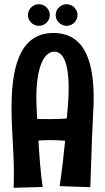

<svg xmlns="http://www.w3.org/2000/svg" viewBox="-20 -878 501 914"><path d="M46 -58C46 -33 46 -8 45 16L183 12C173 -55 167 -141 163 -209C178 -210 198 -211 220 -211C241 -211 265 -210 290 -208C284 -144 275 -66 264 8L410 13C422 -374 426 -354 426 -406C426 -557 398 -721 234 -721C61 -721 35 -529 35 -363C35 -258 46 -158 46 -58ZM157 -312C155 -354 153 -383 153 -409C153 -562 190 -632 239 -632C283 -632 307 -571 307 -459C307 -406 302 -360 298 -314C277 -312 248 -311 214 -311C196 -311 177 -311 157 -312ZM217 -806C217 -835 193 -858 165 -858C137 -858 113 -835 113 -806C113 -778 137 -755 165 -755C193 -755 217 -778 217 -806ZM349 -806C349 -835 325 -858 297 -858C269 -858 245 -835 245 -806C245 -778 269 -755 297 -755C325 -755 349 -778 349 -806Z"/></svg>

Font: Rum Raisin
Style: Regular
Weight: 400
Designer: Astigmatic (AOETI)
Foundry: Astigmatic (AOETI)
Version: Version 1.000